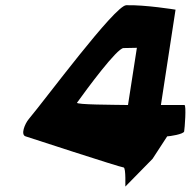

<svg xmlns="http://www.w3.org/2000/svg" viewBox="-20 -728 730 735"><path d="M78 -206C78 -206 442 -87 453 -87C463 -87 459 -6 460 -14L564 -120L620 -206C628 -206 683 -214 685 -225C687 -236 694 -326 686 -326H596L652 -691C652 -691 536 -710 463 -708C419 -706 154 -348 90 -272C75 -254 58 -212 78 -206ZM275 -335C313 -388 428 -544 453 -544C466 -544 504 -545 504 -545L470 -326C414 -327 269 -327 275 -335Z"/></svg>

Font: Ampere
Style: Ita
Weight: 400
Version: Version 1